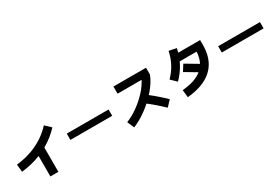

<svg xmlns="http://www.w3.org/2000/svg" viewBox="94 -2019 4812 3295"><g transform="rotate(-30 2500.0 -371.5)"><path d="M94.5 -259 79.2 -409Q169.8 -418.5 254.3 -438.8Q338.7 -459.2 416.5 -489.7Q494.3 -520.3 565.1 -560.8Q635.8 -601.3 698.8 -651.9Q761.8 -702.5 816 -762.2L925.3 -658.8Q863.5 -591.5 792 -534.8Q720.5 -478.2 640.3 -432Q560.2 -385.8 472.5 -350.9Q384.8 -316 290.1 -293.1Q195.3 -270.2 94.5 -259ZM475 -448.3H633.3V53.3H475Z M1914 -442.5V-317.5H1086V-442.5Z M2141 43.7 2082.7 -94.3Q2137.2 -114.7 2194.3 -146.1Q2251.5 -177.5 2307.9 -217.5Q2364.3 -257.5 2417.2 -303.6Q2470 -349.7 2517 -400.5Q2564 -451.3 2601.3 -504.3Q2638.7 -557.2 2664.3 -609.8L2700.5 -600H2183.3V-741.7H2829.2V-605.5Q2804.3 -541 2762.7 -475.3Q2721 -409.5 2666.7 -346Q2612.5 -282.5 2549 -223.8Q2485.5 -165.2 2417.3 -114.5Q2349.2 -63.8 2279 -23.6Q2208.8 16.7 2141 43.7ZM2809.8 39Q2779.3 9.7 2747.3 -19.6Q2715.2 -48.8 2682.3 -77.8Q2649.3 -106.8 2616.8 -134Q2584.2 -161.2 2552.9 -185.5Q2521.7 -209.8 2492.8 -231L2579.8 -353.7Q2610.3 -331.7 2643.7 -305.6Q2677.2 -279.5 2711.5 -250.7Q2745.8 -221.8 2780.1 -192Q2814.3 -162.2 2847.7 -131.2Q2881 -100.2 2912.5 -70Z M3198.2 55.5 3181.5 -92.8Q3297.5 -103.8 3386 -130.3Q3474.5 -156.8 3537.9 -199.4Q3601.3 -242 3641.8 -299.7Q3682.3 -357.5 3701.3 -430.5Q3720.2 -503.5 3720.2 -591.2L3762.7 -547H3318V-688.7H3870.2V-591.2Q3870.2 -480 3844.5 -385.8Q3818.8 -291.5 3766.4 -215.8Q3714 -140.2 3633.9 -84.2Q3553.8 -28.2 3445.2 6.9Q3336.5 42 3198.2 55.5ZM3185.3 -260.8 3076.7 -363.5Q3169.2 -457.7 3226.3 -564.7Q3283.3 -671.7 3309.3 -799.3L3456 -768.7Q3396.2 -474.7 3185.3 -260.8ZM3700.5 -314.7 3623.8 -192.5 3341.5 -360.5 3418.2 -482.7Z M4914 -442.5V-317.5H4086V-442.5Z"/></g></svg>

Font: Murecho Thin
Style: Regular
Weight: 100
Designer: Neil Summerour
Foundry: Positype
Version: Version 1.010